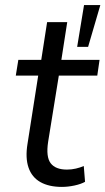

<svg xmlns="http://www.w3.org/2000/svg" viewBox="-20 -725 414 754"><path d="M223 9Q172 9 138.5 -10Q105 -29 92 -67Q79 -105 88 -160L130 -428H42L52 -490H142L165 -638H244L221 -490H371L362 -428H211L169 -168Q160 -109 179 -84Q198 -59 243 -59Q261 -59 278 -63Q295 -67 309 -73L314 -11Q298 -2 272.5 3.5Q247 9 223 9ZM283 -541 310 -705H374L326 -541Z"/></svg>

Font: Nunito Sans 10pt SemiCondensed
Style: Italic
Weight: 400
Width: 4
Italic angle: -9°
Designer: Vernon Adams
Foundry: Vernon Adams
Version: Version 3.101;gftools[0.9.27]